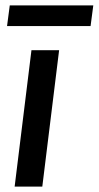

<svg xmlns="http://www.w3.org/2000/svg" viewBox="-20 -688 364 708"><path d="M34 0 96 -503H198L136 0ZM6 -592 16 -668H324L314 -592Z"/></svg>

Font: Inclusive Sans Medium
Style: Italic
Weight: 500
Italic angle: -7°
Designer: Olivia King
Foundry: Olivia King
Version: Version 2.004